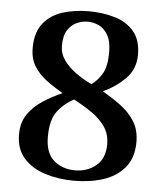

<svg xmlns="http://www.w3.org/2000/svg" viewBox="-51 -725 670 790"><g transform="rotate(5 284.0 -330.0)"><path d="M284 20Q219 20 164 2.5Q109 -15 75.5 -52.5Q42 -90 42 -151Q42 -200 65.5 -234Q89 -268 126.5 -292.5Q164 -317 206 -335Q169 -356 137.5 -379.5Q106 -403 86.5 -434Q67 -465 67 -509Q67 -574 97 -611.5Q127 -649 176 -664.5Q225 -680 284 -680Q343 -680 392.5 -665Q442 -650 471.5 -615Q501 -580 501 -519Q501 -460 462 -420.5Q423 -381 370 -357Q410 -334 445.5 -308Q481 -282 503.5 -246.5Q526 -211 526 -161Q526 -96 493 -56Q460 -16 405.5 2Q351 20 284 20ZM321 -382Q349 -403 365.5 -433Q382 -463 382 -519Q382 -565 366.5 -591Q351 -617 328.5 -627Q306 -637 284 -637Q262 -637 239.5 -627.5Q217 -618 201.5 -594.5Q186 -571 186 -529Q186 -497 205 -470Q224 -443 254.5 -421Q285 -399 321 -382ZM284 -23Q335 -23 371 -53Q407 -83 407 -141Q407 -183 386 -213.5Q365 -244 331 -267.5Q297 -291 256 -313Q215 -292 188 -256.5Q161 -221 161 -151Q161 -84 196.5 -53.5Q232 -23 284 -23Z"/></g></svg>

Font: El Messiri SemiBold
Style: Regular
Weight: 600
Designer: Mohamed Gaber
Foundry: Kief Type Foundry
Version: Version 2.020; ttfautohint (v1.8.3)